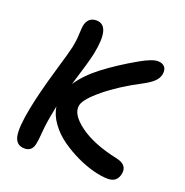

<svg xmlns="http://www.w3.org/2000/svg" viewBox="-129 -827 918 955"><g transform="rotate(20 330.0 -349.5)"><path d="M102.1 11.2Q57.6 11.2 48.1 -33.9Q38.6 -79.1 60.1 -187Q77.6 -275.9 114 -399.7Q150.4 -523.4 154.8 -545.9Q162.1 -580.6 163.3 -614.7Q164.6 -648.9 167 -662.1Q177.2 -710 221.2 -710Q298.3 -710 266.1 -551.8Q257.3 -507.8 214.8 -371.1Q252.9 -428.7 322.8 -482.2Q392.6 -535.6 487.8 -589.8Q547.9 -624 578.1 -624Q602.1 -624 614.3 -610.1Q626.5 -596.2 622.1 -570.8Q617.2 -547.9 598.9 -530.5Q580.6 -513.2 544.9 -494.1Q438 -438.5 364.5 -378.2Q291 -317.9 284.2 -283.2Q274.4 -233.9 347.7 -180.2Q420.9 -126.5 550.8 -99.1Q609.9 -85.9 601.1 -37.1Q591.8 11.2 543 11.2Q510.7 11.2 466.8 0Q422.9 -11.2 375.5 -33.7Q328.1 -56.2 286.6 -85.7Q245.1 -115.2 215.6 -156Q186 -196.8 180.2 -240.2Q175.3 -215.3 174.8 -211.9Q161.1 -145 157.7 -97.9Q154.3 -50.8 149.9 -32.2Q142.1 11.2 102.1 11.2Z"/></g></svg>

Font: Shantell Sans Irregular
Style: Italic
Weight: 500
Italic angle: -11.31°
Designer: Stephen Nixon, Anya Danilova, Shantell Martin
Foundry: Arrow Type
Version: Version 1.006;[9816181b4]